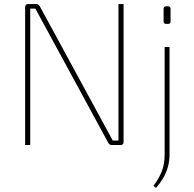

<svg xmlns="http://www.w3.org/2000/svg" viewBox="-20 -710 948 940"><path d="M585 -690V-15Q585 0 570 0H528Q522 0 517.5 -2.5Q513 -5 510 -11L190 -600Q181 -617 171.5 -634Q162 -651 153 -668H128Q128 -651 128 -633.5Q128 -616 128 -599V0H103V-675Q103 -690 118 -690H157Q163 -690 167.5 -687.5Q172 -685 175 -679L488 -103Q499 -83 510 -62.5Q521 -42 532 -22H560Q560 -45 560 -67.5Q560 -90 560 -112V-690ZM810 -480V46Q810 78 802 107Q794 136 779 161.5Q764 187 744 210L731 200Q757 166 771.5 130.5Q786 95 786 46V-480ZM803 -679Q815 -679 815 -667V-605Q815 -593 803 -593H793Q781 -593 781 -605V-667Q781 -679 793 -679Z"/></svg>

Font: Exo 2 Thin
Style: Regular
Weight: 250
Designer: Natanael Gama
Foundry: Natanael Gama
Version: Version 2.010